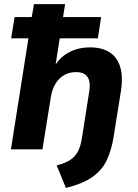

<svg xmlns="http://www.w3.org/2000/svg" viewBox="-20 -725 668 932"><path d="M300 187 255 78Q298 67 322 50.5Q346 34 359 8.5Q372 -17 378 -57L413 -280Q418 -312 413 -332.5Q408 -353 392.5 -364Q377 -375 350 -375Q317 -375 291.5 -360.5Q266 -346 249.5 -319Q233 -292 227 -255L186 0H33L118 -539H34L51 -642H134L145 -705H296L286 -642H471L455 -539H270L247 -393H239Q265 -443 311 -469Q357 -495 417 -495Q473 -495 510 -472.5Q547 -450 562.5 -403Q578 -356 567 -283L531 -58Q521 3 499 51Q477 99 430 133Q383 167 300 187Z"/></svg>

Font: Nunito Sans 11pt ExtraBold
Style: Italic
Weight: 800
Italic angle: -9°
Version: Version 3.101;gftools[0.9.27]